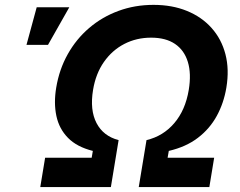

<svg xmlns="http://www.w3.org/2000/svg" viewBox="-20 -757 973 777"><path d="M143 0 162.6 -118.7H351L355.7 -146.3Q291 -162.4 255.1 -199.2Q219.1 -235.9 208.1 -288.1Q197.1 -340.3 207.5 -402.5Q219.7 -476.2 254.1 -537.6Q288.5 -599.1 340.9 -643.8Q393.3 -688.6 459.5 -712.9Q525.6 -737.3 601.2 -737.3Q676.7 -737.3 736.4 -712.9Q796.2 -688.6 836.2 -643.8Q876.3 -599.1 892.3 -537.6Q908.3 -476.2 896.1 -402.5Q885.7 -340.1 857.3 -288Q828.9 -235.9 780.8 -199.2Q732.7 -162.4 663.1 -146.3L658.3 -118.7H846.7L827.2 0H541.5L572.9 -190Q640.3 -205.9 685.4 -258.8Q730.4 -311.6 743.9 -393.3Q754.7 -459.1 740.2 -506.4Q725.8 -553.7 688.3 -579.2Q650.8 -604.6 591.6 -604.6Q532.4 -604.6 483.1 -579.2Q433.8 -553.7 400.6 -506.3Q367.4 -458.8 356.6 -393.3Q343.1 -311.8 370.6 -259Q398.1 -206.1 460 -190L428.7 0ZM87.2 -575.5 128.5 -727.5H260.4L174.3 -575.5Z"/></svg>

Font: Adwaita Sans
Style: Italic
Weight: 400
Italic angle: -9.39999°
Designer: Rasmus Andersson
Foundry: rsms
Version: Version 4.001;git-9221beed3